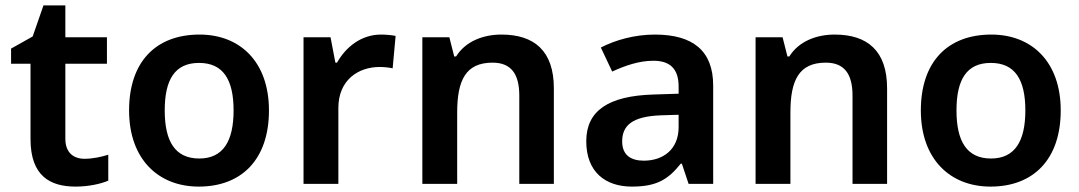

<svg xmlns="http://www.w3.org/2000/svg" viewBox="-20 -681 3996 711"><path d="M293 -93C251 -93 222 -117 222 -167V-445H376V-543H222V-661H141L101 -546L21 -501V-445H93V-166C93 -29 166 10 260 10C308 10 353 0 381 -12V-108C355 -100 324 -93 293 -93Z M976 -272C976 -452 869 -553 719 -553C557 -553 458 -452 458 -272C458 -92 566 10 716 10C876 10 976 -92 976 -272ZM590 -272C590 -387 628 -448 717 -448C806 -448 845 -387 845 -272C845 -158 806 -94 718 -94C628 -94 590 -158 590 -272Z M1391 -553C1317 -553 1260 -506 1228 -449H1222L1204 -543H1104V0H1233V-281C1233 -385 1307 -433 1386 -433C1400 -433 1422 -431 1434 -428L1445 -548C1431 -551 1408 -553 1391 -553Z M1837 -553C1769 -553 1704 -528 1669 -472H1662L1644 -543H1544V0H1673V-264C1673 -383 1704 -449 1804 -449C1872 -449 1903 -408 1903 -327V0H2031V-354C2031 -493 1958 -553 1837 -553Z M2405 -553C2331 -553 2259 -533 2205 -505L2247 -416C2295 -438 2346 -456 2400 -456C2458 -456 2493 -429 2493 -361V-334L2400 -331C2233 -326 2151 -271 2151 -158C2151 -43 2223 10 2320 10C2411 10 2454 -16 2501 -75H2505L2530 0H2621V-364C2621 -493 2546 -553 2405 -553ZM2428 -254 2493 -256V-210C2493 -129 2437 -86 2364 -86C2316 -86 2284 -107 2284 -157C2284 -215 2319 -250 2428 -254Z M3071 -553C3003 -553 2938 -528 2903 -472H2896L2878 -543H2778V0H2907V-264C2907 -383 2938 -449 3038 -449C3106 -449 3137 -408 3137 -327V0H3265V-354C3265 -493 3192 -553 3071 -553Z M3908 -272C3908 -452 3801 -553 3651 -553C3489 -553 3390 -452 3390 -272C3390 -92 3498 10 3648 10C3808 10 3908 -92 3908 -272ZM3522 -272C3522 -387 3560 -448 3649 -448C3738 -448 3777 -387 3777 -272C3777 -158 3738 -94 3650 -94C3560 -94 3522 -158 3522 -272Z"/></svg>

Font: Noto Sans Balinese SemiBold
Style: Regular
Weight: 600
Designer: Aditya Bayu, David Williams
Foundry: David Williams
Version: Version 2.005